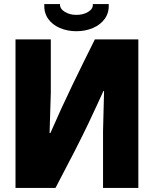

<svg xmlns="http://www.w3.org/2000/svg" viewBox="-20 -921 754 941"><path d="M56 0V-728H229V-466L223 -269H227Q282 -395 335.5 -505.5Q389 -616 445 -728H658V0H485V-278L490 -475H487Q473 -445 455.5 -406.5Q438 -368 412 -313.5Q386 -259 347 -182.5Q308 -106 252 0ZM354 -768Q310 -768 273 -784Q236 -800 215.5 -829.5Q195 -859 197 -901H274Q273 -878 297.5 -863Q322 -848 354 -848Q388 -848 412.5 -863Q437 -878 435 -901H513Q515 -859 494 -829.5Q473 -800 436 -784Q399 -768 354 -768Z"/></svg>

Font: Murecho ExtraBold
Style: Regular
Weight: 800
Designer: Neil Summerour
Foundry: Positype
Version: Version 1.010; ttfautohint (v1.8.3)